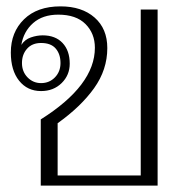

<svg xmlns="http://www.w3.org/2000/svg" viewBox="-20 -583 580 603"><path d="M108 -208Q278 -315 278 -433Q278 -478 248.5 -507.5Q219 -537 163 -537Q114 -537 84 -510.5Q54 -484 47 -442Q58 -459 77 -465.5Q96 -472 114 -472Q154 -472 176.5 -448Q199 -424 199 -383Q199 -347 173.5 -322Q148 -297 109 -297Q66 -297 40 -329.5Q14 -362 14 -418Q14 -482 55.5 -522.5Q97 -563 170 -563Q237 -563 277 -528Q317 -493 317 -432Q317 -364 275.5 -306Q234 -248 161 -196V-32H422V-553H475V0H108ZM170 -385Q170 -413 155 -430.5Q140 -448 109 -448Q81 -448 65 -430Q49 -412 49 -385Q49 -358 66.5 -340Q84 -322 109 -322Q135 -322 152.5 -340Q170 -358 170 -385Z"/></svg>

Font: Taviraj ExtraLight
Style: Regular
Weight: 275
Designer: Katatrad Team
Foundry: CadsonDemak
Version: Version 1.001